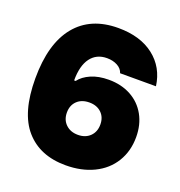

<svg xmlns="http://www.w3.org/2000/svg" viewBox="-133 -844 908 966"><g transform="rotate(20 321.0 -361.0)"><path d="M31 -350Q31 -536 110.5 -633.5Q190 -731 338 -731Q456 -731 529 -674Q602 -617 615 -520H423Q416 -543 392 -556Q368 -569 336 -569Q280 -569 249 -527.5Q218 -486 218 -407H226Q247 -435 287 -452.5Q327 -470 382 -470Q449 -470 500.5 -442Q552 -414 580.5 -363Q609 -312 609 -245Q609 -170 573.5 -112Q538 -54 473 -22.5Q408 9 323 9Q185 9 108 -79Q31 -167 31 -350ZM418 -243Q418 -282 393.5 -305.5Q369 -329 329 -329Q288 -329 263.5 -305.5Q239 -282 239 -243Q239 -204 264 -180Q289 -156 329 -156Q369 -156 393.5 -180Q418 -204 418 -243Z"/></g></svg>

Font: Mona Sans Black
Style: Regular
Weight: 900
Designer: Deni Anggara
Foundry: GitHub
Version: Version 2.000